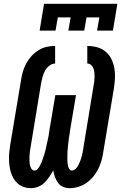

<svg xmlns="http://www.w3.org/2000/svg" viewBox="-20 -975 640 1003"><path d="M345 8Q326 8 309.5 1Q293 -6 283 -20Q273 -34 267 -51Q261 -68 258 -85Q249 -68 237.5 -51Q226 -34 211.5 -20Q197 -6 178.5 1Q160 8 141 8Q122 8 104.5 2Q87 -4 74 -15Q61 -26 51.5 -41.5Q42 -57 37 -74Q32 -91 29.5 -109.5Q27 -128 27 -147Q27 -166 29 -184.5Q31 -203 34 -222L90 -557Q93 -579 99.5 -601Q106 -623 117 -643.5Q128 -664 144.5 -682Q161 -700 181 -712.5Q201 -725 223 -730Q245 -735 268 -735V-643Q252 -643 237.5 -631.5Q223 -620 215 -605Q207 -590 202.5 -574Q198 -558 195 -542L140 -207Q138 -198 137 -189.5Q136 -181 135 -172.5Q134 -164 134 -155.5Q134 -147 134 -138.5Q134 -130 135 -121.5Q136 -113 138.5 -105Q141 -97 146.5 -90.5Q152 -84 161 -84Q170 -84 177 -92.5Q184 -101 188.5 -109.5Q193 -118 197 -127Q201 -136 204 -145.5Q207 -155 210 -164Q213 -173 215.5 -182.5Q218 -192 220 -201Q222 -210 224 -219.5Q226 -229 228 -238Q230 -247 232 -256.5Q234 -266 235.5 -275.5Q237 -285 238 -294L269 -478H377L346 -294Q345 -285 343.5 -275.5Q342 -266 340.5 -256.5Q339 -247 338 -238Q337 -229 336 -219.5Q335 -210 334 -200.5Q333 -191 332.5 -182Q332 -173 332 -163.5Q332 -154 332 -145Q332 -136 332.5 -127Q333 -118 335 -109Q337 -100 342 -92Q347 -84 356 -84Q364 -84 371 -89.5Q378 -95 383 -102Q388 -109 391.5 -116.5Q395 -124 398 -131.5Q401 -139 403.5 -146.5Q406 -154 408 -162Q410 -170 411.5 -177.5Q413 -185 414 -193L469 -528Q471 -539 472.5 -551Q474 -563 474 -574Q474 -585 473 -596.5Q472 -608 468 -618Q464 -628 456 -635.5Q448 -643 436 -643V-735Q463 -735 488 -728Q513 -721 532 -705Q551 -689 562 -666.5Q573 -644 577.5 -618.5Q582 -593 580.5 -566Q579 -539 575 -513L519 -178Q516 -156 509.5 -134Q503 -112 492.5 -91Q482 -70 466.5 -51.5Q451 -33 431.5 -19.5Q412 -6 389.5 1Q367 8 345 8ZM187 -815 210 -955H593L570 -815H487L499 -884H432L420 -815H337L349 -884H282L270 -815Z"/></svg>

Font: Iosevka Curly Slab SmBdEx
Style: Italic
Weight: 600
Width: 7
Italic angle: -9°
Monospace: yes
Designer: Belleve Invis
Foundry: Belleve Invis
Version: Version 11.1.0; ttfautohint (v1.8.3)